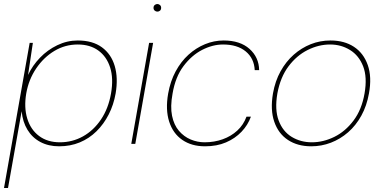

<svg xmlns="http://www.w3.org/2000/svg" viewBox="-32 -718 1906 958"><path d="M-12 220 116 -504H132L108 -344Q130 -391 167.5 -430Q205 -469 254 -492.5Q303 -516 356 -516Q430 -516 476.5 -482Q523 -448 540.5 -388.5Q558 -329 545 -252Q535 -195 510.5 -147Q486 -99 449.5 -63Q413 -27 366 -7.5Q319 12 263 12Q210 12 169.5 -9.5Q129 -31 105 -70.5Q81 -110 76 -163L8 220ZM267 -8Q329 -8 382 -37.5Q435 -67 472 -122Q509 -177 522 -252Q535 -327 517.5 -381.5Q500 -436 458.5 -466Q417 -496 356 -496Q293 -496 239.5 -464Q186 -432 148.5 -376.5Q111 -321 99 -252Q87 -182 104 -126.5Q121 -71 163 -39.5Q205 -8 267 -8Z M623 0 712 -504H732L643 0ZM753 -660Q746 -660 740 -665Q734 -670 734 -679Q734 -688 740 -693Q746 -698 753 -698Q760 -698 766 -693Q772 -688 772 -679Q772 -670 766.5 -665Q761 -660 753 -660Z M991 12Q924 12 877.5 -20Q831 -52 812 -111.5Q793 -171 807 -251Q818 -313 844.5 -362Q871 -411 908.5 -445Q946 -479 991 -497.5Q1036 -516 1084 -516Q1166 -516 1213 -474Q1260 -432 1261 -368H1239Q1236 -427 1194 -461.5Q1152 -496 1081 -496Q1029 -496 976.5 -469Q924 -442 883.5 -388Q843 -334 829 -251Q817 -186 826.5 -140Q836 -94 861 -65Q886 -36 919.5 -22Q953 -8 989 -8Q1037 -8 1079 -23Q1121 -38 1152 -66.5Q1183 -95 1198 -136H1220Q1205 -94 1173 -60.5Q1141 -27 1095.5 -7.5Q1050 12 991 12Z M1521 12Q1453 12 1405 -19.5Q1357 -51 1336.5 -110.5Q1316 -170 1330 -252Q1341 -314 1368 -362.5Q1395 -411 1433.5 -445Q1472 -479 1518.5 -497.5Q1565 -516 1617 -516Q1686 -516 1734 -484.5Q1782 -453 1803 -393.5Q1824 -334 1809 -252Q1798 -190 1771 -141Q1744 -92 1705 -58Q1666 -24 1619 -6Q1572 12 1521 12ZM1524 -8Q1581 -8 1636 -35Q1691 -62 1732 -116.5Q1773 -171 1787 -252Q1801 -333 1780 -387Q1759 -441 1714.5 -468.5Q1670 -496 1615 -496Q1558 -496 1503 -468.5Q1448 -441 1407.5 -387Q1367 -333 1352 -252Q1338 -171 1358.5 -116.5Q1379 -62 1423.5 -35Q1468 -8 1524 -8Z"/></svg>

Font: DM Sans Thin
Style: Italic
Weight: 250
Italic angle: -10°
Designer: Colophon Foundry, Jonny Pinhorn
Foundry: Colophon Foundry
Version: Version 4.004;gftools[0.9.30]